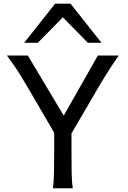

<svg xmlns="http://www.w3.org/2000/svg" viewBox="-20 -1011 685 1031"><path d="M129.4 -712.9 322.3 -390.1 505.4 -712.9H617.7Q596.2 -682.1 579.6 -657Q563 -631.8 549.1 -609.4Q535.2 -586.9 522.2 -565.4Q509.3 -543.9 495.6 -520L363.8 -294.4V-212.4Q363.8 -140.1 364.7 -84.7Q365.7 -29.3 371.1 0H263.7Q269 -29.3 270 -84.7Q271 -140.1 271 -212.4V-298.3L141.6 -520Q127.4 -543.9 114 -566.9Q100.6 -589.8 85.9 -613.3Q71.3 -636.7 54.4 -661.1Q37.6 -685.5 17.1 -712.9ZM109.9 -781.2 275.9 -991.2H358.9L524.9 -781.2H451.7L317.4 -918L183.1 -781.2Z"/></svg>

Font: Andika
Style: Regular
Weight: 400
Designer: Victor Gaultney, Annie Olsen, Julie Remington, Don Collingsworth, Eric Hays
Foundry: SIL International
Version: Version 1.001